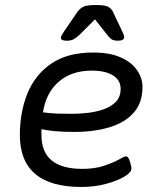

<svg xmlns="http://www.w3.org/2000/svg" viewBox="-20 -738 640 764"><path d="M304 6Q59 6 59 -201Q59 -291 89 -365.5Q119 -440 183.5 -484.5Q248 -529 351 -529Q417 -529 460.5 -509.5Q504 -490 525.5 -458.5Q547 -427 547 -392Q547 -329 512 -289.5Q477 -250 415.5 -231.5Q354 -213 275 -213Q232 -213 200 -216Q168 -219 145 -224Q145 -218 145 -212.5Q145 -207 145 -200Q145 -66 308 -66Q357 -66 394 -78.5Q431 -91 453.5 -103.5Q476 -116 481 -116Q490 -116 496.5 -97Q503 -78 503 -67Q503 -52 474.5 -35Q446 -18 400.5 -6Q355 6 304 6ZM265 -285Q296 -285 330 -289Q364 -293 393.5 -303.5Q423 -314 441.5 -333.5Q460 -353 460 -384Q460 -419 429.5 -438Q399 -457 345 -457Q265 -457 214 -413Q163 -369 151 -291Q180 -287 208 -286Q236 -285 265 -285ZM245 -576Q222 -576 222 -588Q222 -594 237 -616L289 -692Q298 -704 311 -711Q324 -718 362 -718Q398 -718 410.5 -711Q423 -704 429 -692L465 -616Q469 -608 471.5 -601.5Q474 -595 474 -591Q474 -576 450 -576Q432 -576 423.5 -582Q415 -588 406 -600L358 -661L297 -600Q284 -588 273.5 -582Q263 -576 245 -576Z"/></svg>

Font: Asap Semi Expanded Semi Expanded Regular
Style: Italic
Weight: 400
Width: 6
Italic angle: -6°
Designer: Pablo Cosgaya
Foundry: Omnibus-Type
Version: Version 3.001; ttfautohint (v1.8.4.7-5d5b)